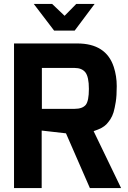

<svg xmlns="http://www.w3.org/2000/svg" viewBox="-20 -952 647 972"><path d="M151 -932H244L307 -872L366 -932H459L358 -797H254ZM51 0V-732H371Q517 -732 556 -613Q571 -567 571 -516Q571 -466 566 -436Q561 -405 555 -384Q549 -364 538 -347Q526 -330 518 -322Q509 -313 495 -305Q478 -296 454 -288L593 0H435L314 -277L191 -291V0ZM192 -401H358Q397 -401 414 -421Q430 -441 430 -502Q430 -563 412 -586Q394 -608 358 -608H192Z"/></svg>

Font: Mina
Style: Bold
Weight: 700
Version: Version 1.000